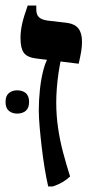

<svg xmlns="http://www.w3.org/2000/svg" viewBox="-30 -667 349 693"><path d="M144 6Q137 -24 131 -61Q125 -98 120.5 -136.5Q116 -175 113 -210Q110 -245 110 -269Q110 -304 114 -343Q118 -382 127 -416Q136 -450 149 -466L194 -472Q186 -436 181.5 -405.5Q177 -375 175 -347.5Q173 -320 173 -297Q173 -251 179.5 -206Q186 -161 197.5 -117.5Q209 -74 223 -30Q210 -18 195.5 -9.5Q181 -1 161 6ZM254 -437 100 -456Q68 -460 56 -476.5Q44 -493 44 -529Q44 -555 50 -581.5Q56 -608 70 -647H101V-633Q101 -614 110.5 -605Q120 -596 140 -593L215 -584Q241 -580 253.5 -563.5Q266 -547 266 -516Q266 -499 263 -481Q260 -463 254 -437ZM-10 -299Q-10 -321 2 -331Q14 -341 32 -341Q51 -341 63 -331Q75 -321 75 -299Q75 -277 63 -267Q51 -257 32 -257Q14 -257 2 -267Q-10 -277 -10 -299Z"/></svg>

Font: Noto Serif Hebrew SemiBold
Style: Regular
Weight: 600
Version: Version 2.003